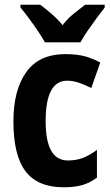

<svg xmlns="http://www.w3.org/2000/svg" viewBox="-20 -786 472 816"><path d="M251 10Q140 10 88.5 -58Q37 -126 37 -270Q37 -403 91.5 -479.5Q146 -556 258 -556Q309 -556 343.5 -546Q378 -536 406 -520L368 -412Q338 -427 313.5 -435Q289 -443 265 -443Q174 -443 174 -271Q174 -104 268 -104Q304 -104 332.5 -115Q361 -126 392 -149V-31Q361 -8 328 1Q295 10 251 10ZM171 -606Q160 -626 141.5 -653.5Q123 -681 103 -708Q83 -735 67 -754V-766H151Q171 -751 197 -729Q223 -707 246 -679Q268 -708 294 -728.5Q320 -749 342 -766H425V-754Q410 -735 390 -708Q370 -681 351.5 -654Q333 -627 322 -606Z"/></svg>

Font: Noto Sans Gurmukhi UI Condensed
Style: Bold
Weight: 700
Width: 3
Designer: Jelle Bosma - Monotype Design Team
Foundry: Monotype Imaging Inc.
Version: Version 2.004; ttfautohint (v1.8.4.7-5d5b)